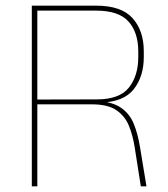

<svg xmlns="http://www.w3.org/2000/svg" viewBox="-20 -659 594 679"><path d="M478 0 456.5 -137Q450 -179.5 436 -214Q422 -248.5 391.8 -269.2Q361.5 -290 305 -290H104.5V-307L322.5 -307.5Q402.5 -307.5 435.8 -349.2Q469 -391 469 -457.5V-477Q469 -544 434.5 -582.8Q400 -621.5 319 -621.5H101.5V-639H320Q409 -639 448.8 -594.8Q488.5 -550.5 488.5 -477.5V-457Q488.5 -388.5 453 -343.5Q417.5 -298.5 336 -296L335 -297L324.5 -302Q379 -298.5 409 -277.2Q439 -256 453.2 -220.8Q467.5 -185.5 475 -139.5L498 0ZM92.5 0V-639H112V-304V-295.5V0Z"/></svg>

Font: Anek Gujarati Medium Thin
Style: Regular
Weight: 250
Version: Version 1.003